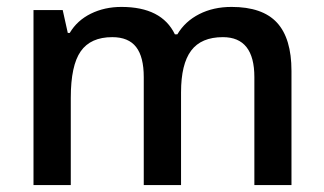

<svg xmlns="http://www.w3.org/2000/svg" viewBox="-20 -532 931 552"><path d="M500.5 -266.4V0H393.3V-310.4Q393.3 -368.6 371.3 -396.9Q349.3 -425.2 302.8 -425.2Q240.6 -425.2 212.1 -384.5Q183.5 -343.8 183.5 -250.8V0H76.3V-503H160.3L174.9 -437.3H180.5Q201.7 -473.2 241.2 -492.7Q280.6 -512.1 329.1 -512.1Q444.9 -512.1 482.8 -433.3H489.9Q512.1 -470.7 552.8 -491.4Q593.5 -512.1 645.6 -512.1Q734.6 -512.1 776.3 -466.9Q818 -421.6 818 -328.1V0H711.3V-310.4Q711.3 -425.2 620.8 -425.2Q558.6 -425.2 529.6 -386.5Q500.5 -347.8 500.5 -266.4Z"/></svg>

Font: Khula SemiBold
Style: Regular
Weight: 600
Designer: Erin McLaughlin, Steve Matteson
Version: Version 1.002;PS 1.0;hotconv 1.0.72;makeotf.lib2.5.5900; ttf